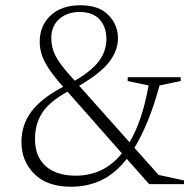

<svg xmlns="http://www.w3.org/2000/svg" viewBox="-20 -700 728 730"><path d="M547 0 462 -96Q418.5 -40.5 366 -15.2Q313.5 10 249.5 10Q159.5 10 110.5 -38.8Q61.5 -87.5 61.5 -160Q61.5 -225 98.8 -275.2Q136 -325.5 220 -370Q183.5 -411.5 164.2 -441Q145 -470.5 138 -494.2Q131 -518 131 -541Q131 -602.5 172.5 -641.2Q214 -680 285.5 -680Q356.5 -680 392.5 -642.5Q428.5 -605 428.5 -554.5Q428.5 -508.5 395.8 -465.2Q363 -422 281 -374L472.5 -159Q495.5 -197.5 513.8 -250.5Q532 -303.5 545 -375L465.5 -392V-406.5H667V-392L586.5 -375Q565.5 -298 541.5 -239.5Q517.5 -181 491 -138L583 -35L679.5 -14V0ZM248.5 -410.5 264.5 -393Q329.5 -431 357 -468.8Q384.5 -506.5 384.5 -551.5Q384.5 -598 358.5 -626.2Q332.5 -654.5 282.5 -654.5Q236 -654.5 205.5 -627.8Q175 -601 175 -555.5Q175 -520 190.2 -489.2Q205.5 -458.5 248.5 -410.5ZM113 -171.5Q113 -104.5 154 -68.2Q195 -32 268.5 -32Q318.5 -32 363 -52.2Q407.5 -72.5 443.5 -117L236.5 -351.5Q166.5 -312.5 139.8 -270Q113 -227.5 113 -171.5Z"/></svg>

Font: Newsreader Text Light
Style: Regular
Weight: 300
Designer: Hugues Gentile
Foundry: Production Type
Version: Version 1.001